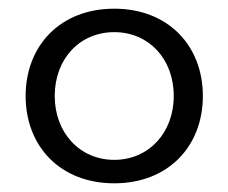

<svg xmlns="http://www.w3.org/2000/svg" viewBox="-20 -725 526 442"><path d="M243 -303C367 -303 447 -388 447 -504C447 -620 367 -705 243 -705C119 -705 39 -620 39 -504C39 -388 119 -303 243 -303ZM243 -357C164 -357 106 -419 106 -504C106 -590 164 -651 243 -651C322 -651 380 -590 380 -504C380 -419 322 -357 243 -357Z"/></svg>

Font: Absans
Style: Regular
Weight: 400
Designer: Valerio Monopoli
Version: Version 1.200;Glyphs 3.2 (3217)